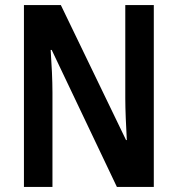

<svg xmlns="http://www.w3.org/2000/svg" viewBox="-20 -734 698 754"><path d="M584 0V-714H472V-348C472 -302 475 -240 478 -184H475L219 -714H74V0H186V-371C186 -419 183 -479 179 -538H183L439 0Z"/></svg>

Font: Noto Sans Lao Condensed SemiBold
Style: Regular
Weight: 600
Width: 3
Designer: Monotype Design Team
Foundry: Monotype Imaging Inc.
Version: Version 2.003